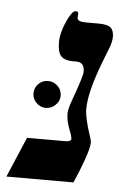

<svg xmlns="http://www.w3.org/2000/svg" viewBox="-93 -626 464 662"><g transform="rotate(5 139.5 -294.5)"><path d="M233.9 -142.1Q233.9 -124 218 -79.6Q202.1 -35.2 186 0H-45.9L13.2 -139.2H147.9Q166 -139.2 166 -149.9L163.1 -162.6Q151.9 -191.4 148.4 -206.1Q145 -220.7 145 -234.9Q145 -250 156.2 -280.8Q188 -368.2 188 -382.8Q188 -416 160.2 -416H147Q119.6 -416 106.9 -429.2Q94.2 -442.4 94.2 -477.1Q94.2 -509.8 112.1 -549.3Q129.9 -588.9 142.1 -588.9Q147.5 -588.9 149.7 -586.9Q151.9 -585 151.9 -579.1L150.9 -566.9Q150.9 -553.2 180.2 -553.2H224.1Q256.3 -553.2 267.1 -543.2Q277.8 -533.2 277.8 -512.2Q277.8 -493.7 268.6 -471.2L249 -420.9Q208 -314 208 -255.9Q208 -224.6 230 -159.7Q233.9 -147 233.9 -142.1ZM22 -293.5Q22 -313.5 35.6 -327.1Q49.3 -340.8 68.8 -340.8Q87.4 -340.8 101.8 -327.4Q116.2 -314 116.2 -293.5Q116.2 -275.4 101.8 -261.5Q87.4 -247.6 68.8 -247.6Q49.3 -247.6 35.6 -261.7Q22 -275.9 22 -293.5Z"/></g></svg>

Font: Liberation Serif
Style: Bold Italic
Weight: 700
Italic angle: -16.333°
Designer: Steve Matteson
Foundry: Ascender Corporation
Version: Version 2.1.5